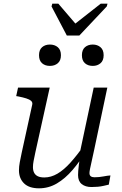

<svg xmlns="http://www.w3.org/2000/svg" viewBox="-20 -1013 664 1043"><path d="M343 -820H411L560 -978L564 -993H527L369 -869L410 -861L297 -993H264L260 -978ZM172 -185Q166 -157 162.5 -138.5Q159 -120 159 -105Q159 -87 165.5 -74.5Q172 -62 185.5 -55.5Q199 -49 221 -49Q257 -49 292 -69.5Q327 -90 363 -130Q399 -170 439 -227L452 -198Q414 -136 374 -89.5Q334 -43 289 -16.5Q244 10 192 10Q138 10 110.5 -17Q83 -44 83 -88Q83 -108 87.5 -132Q92 -156 98 -184L155 -444Q158 -457 149 -465Q140 -473 122.5 -478.5Q105 -484 80 -489L68 -491L78 -537H250ZM492 -201Q484 -163 478 -137Q472 -111 469 -95.5Q466 -80 466 -73Q466 -61 473 -55.5Q480 -50 493 -50Q518 -50 541 -54.5Q564 -59 580 -60L571 -10Q558 -7 543 -3.5Q528 0 511.5 1.5Q495 3 477 3Q444 3 424 -13Q404 -29 404 -62Q404 -70 405 -84.5Q406 -99 408.5 -119Q411 -139 415 -163L409 -161L489 -537H563ZM251 -655Q277 -655 294 -669.5Q311 -684 311 -713Q311 -742 294 -756.5Q277 -771 251 -771Q225 -771 208.5 -756.5Q192 -742 192 -713Q192 -684 208.5 -669.5Q225 -655 251 -655ZM484 -655Q509 -655 526 -669.5Q543 -684 543 -713Q543 -742 526 -756.5Q509 -771 484 -771Q458 -771 441.5 -756.5Q425 -742 425 -713Q425 -684 441.5 -669.5Q458 -655 484 -655Z"/></svg>

Font: Roboto Serif Light
Style: Italic
Weight: 300
Italic angle: -10°
Version: Version 1.007